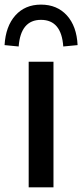

<svg xmlns="http://www.w3.org/2000/svg" viewBox="-43 -804 353 824"><path d="M80.1 0V-539.1H186.5V0ZM-23.4 -610.4Q-18.6 -691.4 22.9 -737.8Q64.5 -784.2 132.8 -784.2Q202.1 -784.2 244.1 -737.8Q286.1 -691.4 290 -610.4L228.5 -604.5Q220.7 -718.8 132.8 -718.8Q45.9 -718.8 37.1 -604.5Z"/></svg>

Font: Min Sans Medium
Style: Regular
Weight: 500
Designer: Jinseong-Kim, NotoSansCJK, Nunito
Foundry: Jinseong-Kim
Version: Version 1.400;Glyphs 3.1.2 (3151)